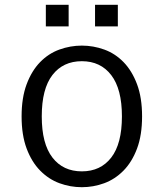

<svg xmlns="http://www.w3.org/2000/svg" viewBox="-20 -765 682 800"><path d="M70 -280Q70 -358 91 -414Q112 -470 147 -506Q182 -542 227.5 -558.5Q273 -575 321 -575Q369 -575 414.5 -558.5Q460 -542 495 -506Q530 -470 551 -414Q572 -358 572 -280Q572 -202 551 -146Q530 -90 494.5 -54Q459 -18 414 -1.5Q369 15 321 15Q273 15 228 -1.5Q183 -18 147.5 -54Q112 -90 91 -146Q70 -202 70 -280ZM154 -280Q154 -166 198.5 -108.5Q243 -51 321 -51Q399 -51 443.5 -108.5Q488 -166 488 -280Q488 -394 443.5 -452Q399 -510 321 -510Q243 -510 198.5 -452.5Q154 -395 154 -280ZM171 -655V-745H266V-655ZM376 -655V-745H471V-655Z"/></svg>

Font: Carrois Gothic SC
Style: Regular
Weight: 400
Designer: Ralph du Carrois
Foundry: Ralph du Carrois
Version: Version 1.001